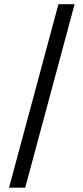

<svg xmlns="http://www.w3.org/2000/svg" viewBox="-20 -781 396 911"><path d="M334 -761.2 99.6 109.4H22.9L257.3 -761.2Z"/></svg>

Font: Sahel VF Regular
Style: Regular
Weight: 400
Foundry: Saber Rastikerdar (saber.rastikerdar@gmail.com)
Version: Version 3.4.0